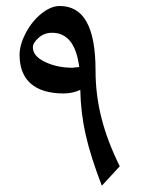

<svg xmlns="http://www.w3.org/2000/svg" viewBox="-20 -605 469 627"><path d="M371.1 -62C317.9 -169.4 292 -268.1 292 -375C292 -521 251 -585.4 174.8 -585.4C155.8 -585.4 135.7 -577.1 114.7 -560.1C93.8 -543 77.1 -522 64 -497.1C50.8 -471.7 43.9 -447.8 43.9 -425.8C43.9 -344.2 92.8 -299.8 188 -299.8C207 -299.8 225.1 -303.7 242.2 -311.5C243.2 -261.2 249 -212.4 259.8 -165C270.5 -117.7 288.1 -62 312.5 1.5ZM149.9 -498C198.2 -498 227.5 -462.9 237.8 -392.6L238.8 -386.2L216.3 -383.8C183.1 -383.8 153.3 -390.1 127 -402.8C100.6 -415.5 87.4 -431.2 87.4 -450.2C87.4 -460.4 93.8 -470.7 106.4 -481.9C118.7 -492.7 133.3 -498 149.9 -498Z"/></svg>

Font: Noto Naskh Arabic
Style: Regular
Weight: 400
Designer: Monotype Design Team
Foundry: Monotype Imaging Inc.
Version: Version 1.07